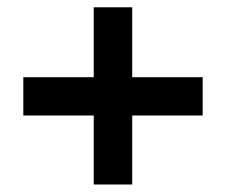

<svg xmlns="http://www.w3.org/2000/svg" viewBox="-20 -613 611 519"><path d="M233.4 -300.8H43V-404.3H233.4V-593.3H337.4V-404.3H527.8V-300.8H337.4V-114.3H233.4Z"/></svg>

Font: Viking Open Sans
Style: Bold
Weight: 700
Foundry: Ascender Corporation
Version: Version 2.001